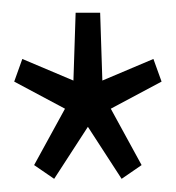

<svg xmlns="http://www.w3.org/2000/svg" viewBox="-20 -683 271 296"><path d="M63.5 -407.3 32.6 -428.5 80.2 -515.4 1.9 -557.2 14.4 -592.1 93.2 -558.8 96.6 -663.4H134.4L137.8 -558.8L216.5 -592.1L229.1 -557.2L150.8 -515.4L198.3 -428.5L167.5 -407.3L115.5 -487.5Z"/></svg>

Font: Georama ExtraCondensed Thin
Style: Regular
Weight: 100
Width: 2
Designer: Jean-Baptiste Levee
Foundry: Production Type
Version: Version 1.001